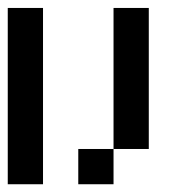

<svg xmlns="http://www.w3.org/2000/svg" viewBox="-20 -475 495 495"><path d="M0 -454.5H90.9V-363.6H0ZM0 -363.6H90.9V-272.7H0ZM0 -272.7H90.9V-181.8H0ZM0 -181.8H90.9V-90.9H0ZM0 -90.9H90.9V0H0ZM272.7 -454.5H363.6V-363.6H272.7ZM272.7 -363.6H363.6V-272.7H272.7ZM272.7 -272.7H363.6V-181.8H272.7ZM272.7 -181.8H363.6V-90.9H272.7ZM181.8 -90.9H272.7V0H181.8Z"/></svg>

Font: Micro 5
Style: Regular
Weight: 400
Designer: Sarah Cadigan-Fried
Version: Version 1.000; ttfautohint (v1.8.4.7-5d5b)